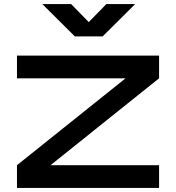

<svg xmlns="http://www.w3.org/2000/svg" viewBox="-20 -919 861 939"><path d="M63 -647H758V-536L227 -111H758V0H63V-111L594 -536H63ZM187 -899H328L414 -811L500 -899H641L482 -741H346Z"/></svg>

Font: Syne Modified
Style: Bold
Weight: 700
Designer: Lucas Descroix
Foundry: Bonjour Monde
Version: Version 2.200